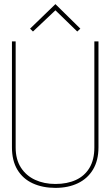

<svg xmlns="http://www.w3.org/2000/svg" viewBox="-20 -901 538 932"><path d="M370 -762 249 -881 126 -762 140 -748 249 -851 355 -748ZM458 -186V-700H438V-185Q438 -126 414.5 -86.5Q391 -47 348.5 -27.5Q306 -8 249 -8Q194 -8 150.5 -28Q107 -48 81.5 -87.5Q56 -127 56 -185V-700H38V-186Q38 -121 64.5 -77Q91 -33 139 -11Q187 11 249 11Q311 11 358 -11.5Q405 -34 431.5 -78Q458 -122 458 -186Z"/></svg>

Font: Advent Pro Thin
Style: Regular
Weight: 250
Version: Version 3.000